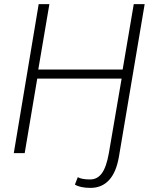

<svg xmlns="http://www.w3.org/2000/svg" viewBox="-20 -744 733 933"><path d="M344 153 358 117Q377 128 418 128Q453 128 475 98Q497 68 509 0L571 -362H161L100 0H47L168 -724H220L166 -406H576L630 -724H683L558 17Q545 93 510 131Q475 169 420 169Q370 169 344 153Z"/></svg>

Font: Nebula Sans Light
Style: Regular
Weight: 300
Italic angle: -9°
Designer: Paul D. Hunt for Adobe (as Source Sans)
Foundry: Nebula Entertainment & Broadcasting LLC
Version: Version 1.010